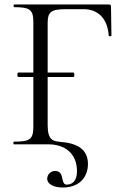

<svg xmlns="http://www.w3.org/2000/svg" viewBox="-20 -645 553 858"><path d="M260 193C343 193 373 138 373 88C373 24 328 -5 250 -11C218 -14 193 -18 193 -85V-301H308C314 -301 314 -321 308 -321H193V-543C193 -592 209 -604 275 -604H354C418 -604 461 -562 466 -485C466 -482 478 -482 478 -486L476 -616C476 -622 473 -625 466 -625H43C40 -625 40 -613 43 -613C116 -613 129 -601 129 -544V-321H62C56 -321 56 -301 62 -301H129V-81C129 -23 116 -12 42 -12C39 -12 39 0 42 0H197C269 0 324 40 324 120C324 159 307 180 278 180C248 180 272 119 226 119C206 119 191 135 191 154C191 180 225 193 260 193Z"/></svg>

Font: Cormorant Garamond
Style: Regular
Weight: 400
Designer: Christian Thalmann (Catharsis Fonts)
Foundry: Catharsis Fonts
Version: Version 4.002;Glyphs 3.4 (3410)